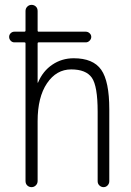

<svg xmlns="http://www.w3.org/2000/svg" viewBox="-20 -770 540 790"><path d="M39.1 -595.7Q30.3 -595.7 23.9 -602.5Q17.6 -609.4 17.6 -618.2Q17.6 -627 23.9 -633.3Q30.3 -639.6 39.1 -639.6H80.1Q85 -639.6 85 -644.5V-724.6Q85 -735.4 92.3 -742.7Q99.6 -750 109.9 -750Q120.1 -750 127.4 -743.2Q134.8 -736.3 134.8 -724.6V-644.5Q134.8 -639.6 138.7 -639.6H333Q341.8 -639.6 348.6 -633.3Q355.5 -627 355.5 -618.2Q355.5 -609.4 348.6 -602.5Q341.8 -595.7 333 -595.7H138.7Q134.8 -595.7 134.8 -591.8V-430.7Q134.8 -429.7 135.7 -429.7Q136.7 -429.7 136.7 -430.7Q156.2 -477.5 195.3 -503.9Q234.4 -530.3 283.2 -530.3Q363.3 -530.3 396.5 -482.9Q429.7 -435.5 429.7 -320.3V-24.4Q429.7 -14.6 422.9 -7.3Q416 0 406.2 0Q396.5 0 389.2 -6.8Q381.8 -13.7 381.8 -24.4V-310.5Q381.8 -416 357.9 -450.2Q334 -484.4 272.9 -484.4Q211.9 -484.4 173.3 -427.2Q134.8 -370.1 134.8 -271.5V-25.4Q134.8 -14.6 127.4 -7.3Q120.1 0 109.9 0Q99.6 0 92.3 -6.8Q85 -13.7 85 -25.4V-591.8Q85 -595.7 80.1 -595.7Z"/></svg>

Font: Rounded-L Mgen+ 1m light
Style: Regular
Weight: 200
Designer: [Source Han Sans]
Ryoko NISHIZUKA  (kana & ideographs); Paul D. Hunt (Latin, Greek & Cyrillic); Wenlong ZHANG  (bopomofo
Version: Version 1.059.20150602